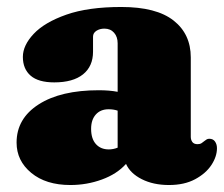

<svg xmlns="http://www.w3.org/2000/svg" viewBox="-20 -516 642 550"><path d="M27.5 -107.5Q27.5 -176.5 90.8 -217Q154 -257.5 263 -257.5Q293.5 -257.5 317 -253V-392Q317 -410.5 306.8 -422.2Q296.5 -434 279 -434Q266 -434 256.2 -427.8Q246.5 -421.5 246.5 -411V-368Q246.5 -326 217.8 -303Q189 -280 135.5 -280Q90 -280 67.8 -299.2Q45.5 -318.5 45.5 -353Q45.5 -386 76.5 -419Q107.5 -452 170 -474Q232.5 -496 327.5 -496Q428 -496 477.2 -457.2Q526.5 -418.5 526.5 -351.5V-124Q526.5 -115.5 531 -109.2Q535.5 -103 546 -103Q553 -103 557.5 -106Q562 -109 565.5 -112Q568.5 -114.5 571.8 -116.5Q575 -118.5 579.5 -118.5Q590.5 -118.5 596 -110.5Q601.5 -102.5 601.5 -91.5Q601.5 -67.5 585.5 -43.2Q569.5 -19 538.8 -2.5Q508 14 464 14Q419 14 386 -2.8Q353 -19.5 341 -46.5Q315 -17.5 272 -1.8Q229 14 181.5 14Q111.5 14 69.5 -20.8Q27.5 -55.5 27.5 -107.5ZM241 -147Q241 -118.5 254.8 -103.2Q268.5 -88 291.5 -88Q304.5 -88 317 -93V-199Q305.5 -203 291 -203Q268 -203 254.5 -188Q241 -173 241 -147Z"/></svg>

Font: Fraunces 9pt S050 Black
Style: Regular
Weight: 900
Version: Version 1.000; ttfautohint (v1.8.3)